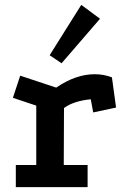

<svg xmlns="http://www.w3.org/2000/svg" viewBox="-20 -769 512 789"><path d="M211 -409Q252 -437 291.5 -450.5Q331 -464 369 -464Q407 -464 440 -451L457 -327L363 -307L353 -361Q320 -358 291.5 -349Q263 -340 243 -325L242 -91H340V0H45V-91H129V-335L33 -367L63 -458ZM314 -749 391 -692 233 -509 184 -542Z"/></svg>

Font: Podkova
Style: Bold
Weight: 700
Designer: Ilya Yudin
Foundry: Cyreal (www.cyreal.org)
Version: Version 2.102; ttfautohint (v1.8.1.43-b0c9)